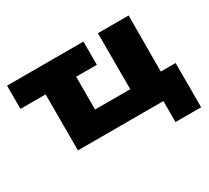

<svg xmlns="http://www.w3.org/2000/svg" viewBox="-125 -706 1140 1045"><g transform="rotate(-30 445.0 -183.0)"><path d="M708 132V0H171V-352H13V-498H493V-352H363V-146H584V-498H777L776 -146H869V132Z"/></g></svg>

Font: Nunito Sans 10pt SemiExpanded Black
Style: Regular
Weight: 900
Width: 6
Designer: Vernon Adams
Foundry: Vernon Adams
Version: Version 3.101;gftools[0.9.27]